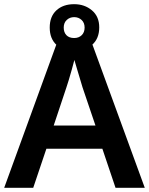

<svg xmlns="http://www.w3.org/2000/svg" viewBox="-20 -899 713 919"><path d="M533 0 470 -187H202L139 0H0L261 -717H411L673 0ZM375 -481Q371 -495 363.5 -519.5Q356 -544 348.5 -569.5Q341 -595 336 -612Q331 -592 323.5 -565.5Q316 -539 309 -515.5Q302 -492 298 -481L237 -298H437ZM335 -654Q283 -654 250.5 -684Q218 -714 218 -767Q218 -820 250 -849.5Q282 -879 335 -879Q385 -879 420 -849.5Q455 -820 455 -768Q455 -714 420.5 -684Q386 -654 335 -654ZM335 -717Q357 -717 371 -730.5Q385 -744 385 -767Q385 -790 370.5 -803.5Q356 -817 335 -817Q314 -817 299.5 -803.5Q285 -790 285 -767Q285 -744 298 -730.5Q311 -717 335 -717Z"/></svg>

Font: Noto Sans Adlam SemiBold
Style: Regular
Weight: 600
Version: Version 3.001